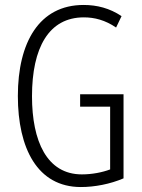

<svg xmlns="http://www.w3.org/2000/svg" viewBox="-20 -837 573 774"><path d="M303 -457V-407H424V-154C392 -142 351 -134 310 -134C169 -134 109 -268 109 -449C109 -645 177 -767 318 -767C361 -767 404 -756 448 -726L470 -772C422 -804 371 -817 317 -817C138 -817 52 -666 52 -450C52 -239 131 -83 306 -83C362 -83 424 -95 478 -118V-457Z"/></svg>

Font: Noto Sans Kannada UI ExtraCondensed Light
Style: Regular
Weight: 300
Width: 2
Designer: Jelle Bosma - Monotype Design Team
Foundry: Monotype Imaging Inc.
Version: Version 2.005